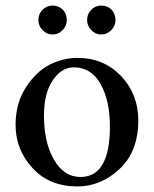

<svg xmlns="http://www.w3.org/2000/svg" viewBox="-20 -658 553 690"><path d="M168 -534Q148 -534 133 -550Q118 -565 118 -586Q118 -608 133 -623Q148 -638 169 -638Q191 -638 206 -623Q220 -608 220 -586Q220 -565 205 -550Q190 -534 168 -534ZM343 -534Q323 -534 308 -550Q293 -565 293 -586Q293 -608 308 -623Q323 -638 344 -638Q366 -638 381 -623Q395 -608 395 -586Q395 -565 380 -550Q365 -534 343 -534ZM259 -450Q352 -450 415 -385Q477 -319 477 -226Q477 -114 410 -51Q343 12 258 12Q157 12 97 -54Q36 -120 36 -209Q36 -287 73 -344Q110 -401 159 -426Q208 -450 259 -450ZM246 -416Q201 -416 170 -370Q138 -324 138 -242Q138 -146 174 -84Q210 -22 269 -22Q375 -22 375 -203Q375 -297 341 -357Q307 -416 246 -416Z"/></svg>

Font: Pochaevsk
Style: Regular
Weight: 400
Version: Version 1.210; ttfautohint (v1.8.4.7-5d5b)